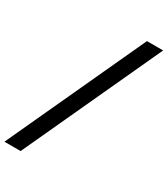

<svg xmlns="http://www.w3.org/2000/svg" viewBox="-261 -926 1023 1171"><g transform="rotate(30 250.0 -340.0)"><path d="M-30 143 416 -823H530L84 143Z"/></g></svg>

Font: Iosevka Custom
Style: Bold Italic
Weight: 700
Italic angle: -9°
Designer: Belleve Invis
Foundry: Belleve Invis
Version: Version 30.3.1; ttfautohint (v1.8.3)